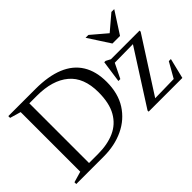

<svg xmlns="http://www.w3.org/2000/svg" viewBox="-101 -1029 1369 1369"><g transform="rotate(-45 583.0 -345.0)"><path d="M615 -350.5Q615 -499 528.8 -571.2Q442.5 -643.5 287 -643.5H157V-685H313Q443.5 -685 531.5 -648.8Q619.5 -612.5 664 -540.2Q708.5 -468 708.5 -361.5Q708.5 -245 657 -164.5Q605.5 -84 516.8 -42Q428 0 316 0H157V-41.5H300.5Q396.5 -41.5 467 -73Q537.5 -104.5 576.2 -172.5Q615 -240.5 615 -350.5ZM39.5 0V-18L122 -42V-643L39.5 -667V-685H210V0ZM769.5 0V-11L1043 -439L1064 -420L813.5 -417L857 -441L791 -307H771.5L795 -473H808.5L843.5 -454.5H1132.5V-443.5L858 -15.5L839.5 -34L1076 -38.5L1047 -14.5L1126 -153H1147L1109.5 0ZM979.5 -582.5H957.5L1084.5 -690.5H1113L1007 -526H930.5L824 -690.5H852.5Z"/></g></svg>

Font: Newsreader 36pt
Style: Regular
Weight: 400
Designer: Hugues Gentile
Foundry: Production Type
Version: Version 1.003